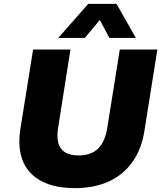

<svg xmlns="http://www.w3.org/2000/svg" viewBox="-20 -961 841 992"><path d="M368 11Q287 11 229 -10Q171 -31 135 -70.5Q99 -110 86.5 -166.5Q74 -223 85 -293L151 -705H344L280 -299Q269 -228 295.5 -193Q322 -158 385 -158Q452 -158 487.5 -194Q523 -230 534 -299L599 -705H793L726 -284Q711 -189 663 -122.5Q615 -56 540 -22.5Q465 11 368 11ZM281 -765 436 -941H582L682 -765H545L496 -858L418 -765Z"/></svg>

Font: Nunito Sans 6pt Black
Style: Italic
Weight: 900
Italic angle: -9°
Version: Version 3.101;gftools[0.9.27]